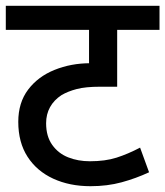

<svg xmlns="http://www.w3.org/2000/svg" viewBox="-20 -642 570 662"><path d="M530 -539H384V-343H325Q275 -343 244.5 -335Q214 -327 192 -314Q166 -297 152.5 -272.5Q139 -248 139 -217Q139 -172 160 -142.5Q181 -113 215 -99.5Q249 -86 290 -86Q343 -86 382 -98.5Q421 -111 463 -133L494 -48Q449 -27 399.5 -13.5Q350 0 292 0Q220 0 163.5 -26Q107 -52 75 -101.5Q43 -151 43 -222Q43 -288 77 -333Q111 -378 168 -401Q225 -424 291 -424H296L287 -420V-539H0V-622H530Z"/></svg>

Font: Noto Sans Devanagari Medium
Style: Regular
Weight: 500
Version: Version 2.003